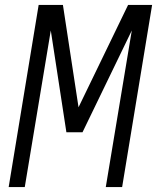

<svg xmlns="http://www.w3.org/2000/svg" viewBox="-20 -755 640 775"><path d="M15 0 136 -735H234L297 -322L497 -735H594L473 0H407L512 -632L313 -221H248L185 -632L80 0Z"/></svg>

Font: Iosevka Curly Light Extended
Style: Italic
Weight: 300
Width: 7
Italic angle: -9°
Monospace: yes
Designer: Belleve Invis
Foundry: Belleve Invis
Version: Version 11.1.0; ttfautohint (v1.8.3)